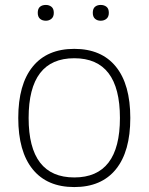

<svg xmlns="http://www.w3.org/2000/svg" viewBox="-20 -748 602 778"><path d="M166 -664Q151 -664 142 -672Q133 -680 133 -696Q133 -713 142 -720.5Q151 -728 166 -728Q179 -728 188.5 -720.5Q198 -713 198 -696Q198 -680 188.5 -672Q179 -664 166 -664ZM388 -664Q374 -664 365 -672Q356 -680 356 -696Q356 -713 365 -720.5Q374 -728 388 -728Q402 -728 411.5 -720.5Q421 -713 421 -696Q421 -680 411.5 -672Q402 -664 388 -664ZM281 10Q171 10 112.5 -62Q54 -134 54 -270Q54 -406 112.5 -478Q171 -550 281 -550Q391 -550 449.5 -478Q508 -406 508 -270Q508 -134 449.5 -62Q391 10 281 10ZM281 -29Q466 -29 466 -270Q466 -512 281 -512Q96 -512 96 -270Q96 -29 281 -29Z"/></svg>

Font: Encode Sans Normal
Style: Thin
Weight: 100
Designer: Pablo Impallari, Andres Torresi
Foundry: Pablo Impallari, Andres Torresi
Version: Version 1.000; ttfautohint (v1.00) -l 8 -r 50 -G 200 -x 14 -